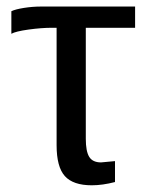

<svg xmlns="http://www.w3.org/2000/svg" viewBox="-20 -548 435 578"><path d="M137.2 -464.4Q105 -464.4 65.9 -459Q26.9 -453.6 14.2 -446.3V-514.2Q25.9 -520 52 -524.2Q78.1 -528.3 103.5 -528.3H386.7V-464.4H238.3V-129.9Q238.3 -92.8 248.5 -75.9Q258.8 -59.1 284.2 -59.1L326.2 -63V0Q288.6 9.8 256.3 9.8Q200.2 9.8 175.3 -17.8Q150.4 -45.4 150.4 -110.8V-464.4Z"/></svg>

Font: Arial
Style: Regular
Weight: 400
Designer: Steve Matteson
Foundry: Ascender Corporation
Version: Version 2.00.3